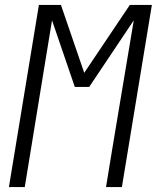

<svg xmlns="http://www.w3.org/2000/svg" viewBox="-20 -755 640 775"><path d="M16 0 137 -735H226L320 -461L504 -735H593L472 0H408L432 -147Q454 -279 476 -410.5Q498 -542 520 -673L340 -404H282L190 -673Q168 -542 147 -410.5Q126 -279 104 -147L80 0Z"/></svg>

Font: Iosevka Light Extended Oblique
Style: Regular
Weight: 300
Width: 7
Italic angle: -9°
Monospace: yes
Designer: Belleve Invis
Foundry: Belleve Invis
Version: Version 32.5.0; ttfautohint (v1.8.4)